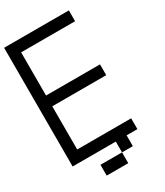

<svg xmlns="http://www.w3.org/2000/svg" viewBox="-259 -1018 1101 1284"><g transform="rotate(-30 291.5 -375.5)"><path d="M0 0V-916.7H500V-833.3H83.3V-500H500V-416.7H83.3V-83.3H500V0H416.7V83.3H333.3V0ZM166.7 166.7V83.3H333.3V166.7Z"/></g></svg>

Font: Galmuri11 Regular
Style: Regular
Weight: 400
Designer: Minseo Lee (Quiple)
Version: Version 2.356;hotconv 1.1.0;makeotfexe 2.6.0 DEVELOPMENT